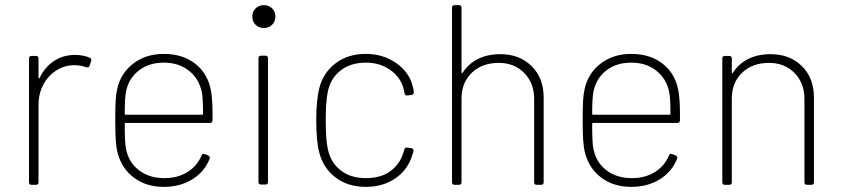

<svg xmlns="http://www.w3.org/2000/svg" viewBox="-20 -720 3277 748"><path d="M93 -10V-492Q93 -502 103 -502H120Q130 -502 130 -492V-418Q130 -415 131.5 -414.5Q133 -414 134 -416Q155 -459 190.5 -482.5Q226 -506 272 -506Q305 -506 330 -495Q338 -492 335 -482L329 -464Q326 -455 316 -458Q295 -466 269 -466Q217 -466 177 -428Q155 -407 142.5 -377Q130 -347 130 -311V-10Q130 0 120 0H103Q93 0 93 -10Z M439 -121Q433 -144 431 -172.5Q429 -201 429 -253Q429 -302 430.5 -328Q432 -354 437 -375Q451 -436 500 -473Q549 -510 618 -510Q692 -510 741 -471.5Q790 -433 802 -366Q808 -333 808 -278V-252Q808 -241 798 -241H470Q466 -241 466 -237Q466 -159 471 -140Q481 -88 521 -57Q561 -26 621 -26Q672 -26 710 -49.5Q748 -73 765 -114Q768 -123 777 -120L790 -115Q800 -110 797 -102Q777 -51 729.5 -21.5Q682 8 618 8Q551 8 503.5 -26.5Q456 -61 439 -121ZM470 -273H767Q771 -273 771 -277Q771 -339 766 -362Q755 -414 715.5 -445Q676 -476 618 -476Q560 -476 520.5 -445Q481 -414 471 -363Q466 -338 466 -277Q466 -273 470 -273Z M987 -11V-493Q987 -503 997 -503H1014Q1024 -503 1024 -493V-11Q1024 -1 1014 -1H997Q987 -1 987 -11ZM1008 -700Q1027 -700 1040 -687.5Q1053 -675 1053 -656Q1053 -636 1040 -623.5Q1027 -611 1008 -611Q988 -611 975.5 -623.5Q963 -636 963 -656Q963 -675 976 -687.5Q989 -700 1008 -700Z M1224 -125Q1212 -169 1212 -253Q1212 -329 1224 -377Q1240 -438 1288 -474Q1336 -510 1405 -510Q1472 -510 1522.5 -475Q1573 -440 1587 -387Q1592 -369 1592 -361V-359Q1592 -352 1583 -350L1565 -348Q1558 -348 1556 -357L1553 -371Q1543 -416 1502.5 -446Q1462 -476 1405 -476Q1346 -476 1306.5 -445Q1267 -414 1257 -362Q1249 -325 1249 -252Q1249 -177 1257 -140Q1268 -87 1307 -56.5Q1346 -26 1405 -26Q1465 -26 1502 -54Q1539 -82 1552 -127L1555 -136Q1556 -146 1566 -145L1581 -143Q1591 -141 1591 -135Q1591 -130 1589 -124.5Q1587 -119 1586 -116Q1570 -60 1521.5 -26Q1473 8 1405 8Q1336 8 1288 -28Q1240 -64 1224 -125Z M1741 -10V-690Q1741 -700 1751 -700H1768Q1778 -700 1778 -690V-438Q1778 -435 1779.5 -434.5Q1781 -434 1782 -436Q1804 -471 1841.5 -490Q1879 -509 1929 -509Q2004 -509 2051 -462.5Q2098 -416 2098 -340V-10Q2098 0 2088 0H2071Q2061 0 2061 -10V-334Q2061 -396 2022.5 -435.5Q1984 -475 1923 -475Q1858 -475 1818 -436.5Q1778 -398 1778 -336V-10Q1778 0 1768 0H1751Q1741 0 1741 -10Z M2260 -121Q2254 -144 2252 -172.5Q2250 -201 2250 -253Q2250 -302 2251.5 -328Q2253 -354 2258 -375Q2272 -436 2321 -473Q2370 -510 2439 -510Q2513 -510 2562 -471.5Q2611 -433 2623 -366Q2629 -333 2629 -278V-252Q2629 -241 2619 -241H2291Q2287 -241 2287 -237Q2287 -159 2292 -140Q2302 -88 2342 -57Q2382 -26 2442 -26Q2493 -26 2531 -49.5Q2569 -73 2586 -114Q2589 -123 2598 -120L2611 -115Q2621 -110 2618 -102Q2598 -51 2550.5 -21.5Q2503 8 2439 8Q2372 8 2324.5 -26.5Q2277 -61 2260 -121ZM2291 -273H2588Q2592 -273 2592 -277Q2592 -339 2587 -362Q2576 -414 2536.5 -445Q2497 -476 2439 -476Q2381 -476 2341.5 -445Q2302 -414 2292 -363Q2287 -338 2287 -277Q2287 -273 2291 -273Z M2794 -10V-492Q2794 -502 2804 -502H2821Q2831 -502 2831 -492V-438Q2831 -435 2832.5 -434.5Q2834 -434 2835 -436Q2857 -471 2894.5 -490Q2932 -509 2982 -509Q3057 -509 3104 -462.5Q3151 -416 3151 -340V-10Q3151 0 3141 0H3124Q3114 0 3114 -10V-334Q3114 -396 3075.5 -435.5Q3037 -475 2976 -475Q2911 -475 2871 -436.5Q2831 -398 2831 -336V-10Q2831 0 2821 0H2804Q2794 0 2794 -10Z"/></svg>

Font: Barlow GEO Extra Light
Style: Regular
Weight: 200
Designer: Jeremy Tribby
Foundry: Tribby Type
Version: Version 1.408